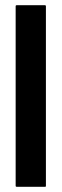

<svg xmlns="http://www.w3.org/2000/svg" viewBox="-20 -716 238 736"><path d="M44 0Q40 0 40 -4V-692Q40 -696 44 -696H152Q156 -696 156 -692V-4Q156 0 154 0Z"/></svg>

Font: AL Dynamic
Style: Regular
Weight: 400
Version: Version 1.000; ttfautohint (v1.8.2) -l 8 -r 50 -G 200 -x 14 